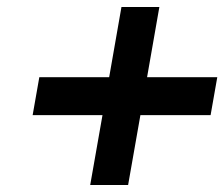

<svg xmlns="http://www.w3.org/2000/svg" viewBox="-20 -570 639 547"><path d="M399 -350H599L580 -242H380L345 -43H237L272 -242H73L92 -350H291L326 -550H434Z"/></svg>

Font: Overused Grotesk SemiBold
Style: Italic
Weight: 600
Italic angle: -10°
Version: Version 0.003